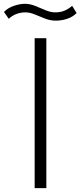

<svg xmlns="http://www.w3.org/2000/svg" viewBox="-98 -966 413 986"><path d="M80 0V-770H140V0ZM-53 -869.5 -77.5 -904.5Q-58.5 -925 -27.2 -935.8Q4 -946.5 30 -946.5Q56 -946.5 83 -935.5Q110 -924.5 136.2 -913.5Q162.5 -902.5 185.5 -902.5Q213.5 -902.5 234 -911.5Q254.5 -920.5 272.5 -936L295.5 -899Q275.5 -879 247.2 -869.5Q219 -860 188 -860Q160 -860 132.8 -870.8Q105.5 -881.5 80.2 -892Q55 -902.5 32.5 -902.5Q9.5 -902.5 -12.8 -894.5Q-35 -886.5 -53 -869.5Z"/></svg>

Font: Junction Light
Style: Regular
Weight: 300
Designer: Caroline Hadilaksono
Foundry: Caroline Hadilaksono, Tyler Finck, The League of Moveable Type
Version: Version 2.000; ttfautohint (v1.8.3)